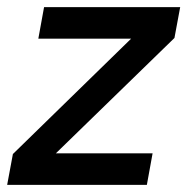

<svg xmlns="http://www.w3.org/2000/svg" viewBox="-34 -516 523 536"><path d="M-14 0 2 -86 332 -408H73L89 -496H469L453 -410L122 -88H392L376 0Z"/></svg>

Font: DeepMind Sans Medium
Style: Italic
Weight: 500
Italic angle: -10°
Designer: Jonny Pinhorn / Modifications: Colophon Foundry
Foundry: Colophon Foundry
Version: Version 1.002; ttfautohint (v1.8.2)